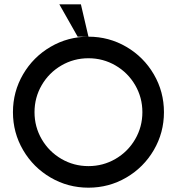

<svg xmlns="http://www.w3.org/2000/svg" viewBox="-20 -870 820 890"><path d="M390 -700Q485 -700 565.5 -653Q646 -606 693 -525.5Q740 -445 740 -350Q740 -255 693 -174.5Q646 -94 565.5 -47Q485 0 390 0Q295 0 214.5 -47Q134 -94 87 -174.5Q40 -255 40 -350Q40 -445 87 -525.5Q134 -606 214.5 -653Q295 -700 390 -700ZM390 -100Q458 -100 515.5 -133.5Q573 -167 606.5 -224.5Q640 -282 640 -350Q640 -418 606.5 -475.5Q573 -533 515.5 -566.5Q458 -600 390 -600Q322 -600 264.5 -566.5Q207 -533 173.5 -475.5Q140 -418 140 -350Q140 -282 173.5 -224.5Q207 -167 264.5 -133.5Q322 -100 390 -100ZM355 -850 390 -700H340L255 -850Z"/></svg>

Font: SB Skate blade
Style: Regular
Weight: 400
Designer: Valerio Brotto (Silverblur_type)
Version: Version 1.003